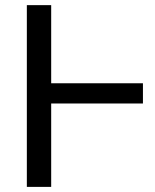

<svg xmlns="http://www.w3.org/2000/svg" viewBox="-20 -731 606 751"><path d="M85 -710.9H180.2V-405.3H539.1V-326.2H180.2V0H85Z"/></svg>

Font: Bert Sans Medium
Style: Regular
Weight: 500
Designer: Christian Robertson, Adam Twardoch, & Cristiano Sobral
Foundry: Google
Version: Version 12.135;January 10, 2020;FontCreator 12.0.0.2547 64-b